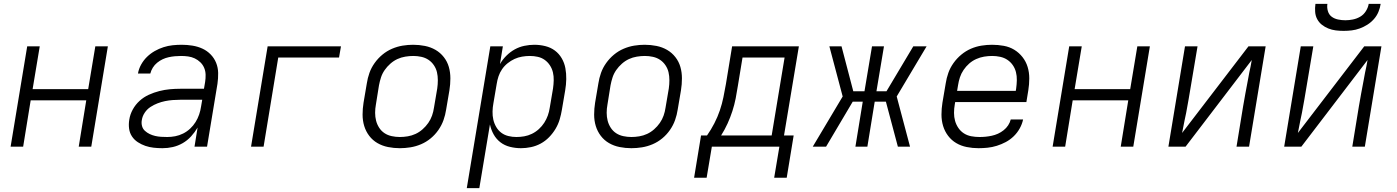

<svg xmlns="http://www.w3.org/2000/svg" viewBox="-20 -760 7240 995"><path d="M35 0 121 -520H186L149 -298H437L474 -520H539L453 0H388L427 -240H139L100 0Z M822 8Q799 8 776.5 5.5Q754 3 733.5 -4Q713 -11 694.5 -23Q676 -35 664 -53Q652 -71 649 -93.5Q646 -116 650 -140Q654 -167 668 -192.5Q682 -218 703.5 -237.5Q725 -257 751.5 -269Q778 -281 805.5 -288Q833 -295 860 -297.5Q887 -300 914 -300H1037L1043 -335Q1046 -354 1045.5 -373Q1045 -392 1038 -408.5Q1031 -425 1018 -437.5Q1005 -450 989 -457.5Q973 -465 955 -467.5Q937 -470 918 -470Q902 -470 886 -468.5Q870 -467 854 -463.5Q838 -460 823 -453Q808 -446 794.5 -435Q781 -424 772 -409.5Q763 -395 759 -379H695Q699 -403 711.5 -425.5Q724 -448 742 -465.5Q760 -483 782 -495.5Q804 -508 827.5 -515.5Q851 -523 874.5 -525.5Q898 -528 922 -528Q950 -528 977.5 -523.5Q1005 -519 1029 -508Q1053 -497 1071.5 -478Q1090 -459 1100 -434.5Q1110 -410 1110.5 -382Q1111 -354 1107 -326L1053 0H988L1004 -99Q990 -75 970.5 -53.5Q951 -32 926.5 -18Q902 -4 875.5 2Q849 8 822 8ZM847 -50Q867 -50 888 -54Q909 -58 929 -68Q949 -78 965.5 -93.5Q982 -109 993.5 -127.5Q1005 -146 1012 -166.5Q1019 -187 1022 -208L1028 -243H914Q895 -243 875 -241.5Q855 -240 835.5 -236Q816 -232 796.5 -224.5Q777 -217 759.5 -205.5Q742 -194 730 -176Q718 -158 715 -138Q712 -122 716 -107Q720 -92 731 -82Q742 -72 755.5 -65.5Q769 -59 784 -55.5Q799 -52 815 -51Q831 -50 847 -50Z M1281 0 1367 -520H1747L1737 -462H1422L1346 0Z M2052 8Q2021 8 1991 2Q1961 -4 1936 -18.5Q1911 -33 1893.5 -56Q1876 -79 1867.5 -107Q1859 -135 1859 -166Q1859 -197 1864 -228L1881 -328Q1885 -355 1894.5 -382Q1904 -409 1921.5 -433.5Q1939 -458 1962 -477Q1985 -496 2012 -507.5Q2039 -519 2066.5 -523.5Q2094 -528 2121 -528Q2152 -528 2182 -522Q2212 -516 2237 -501.5Q2262 -487 2280 -464Q2298 -441 2306 -413Q2314 -385 2314 -354Q2314 -323 2309 -292L2292 -192Q2288 -165 2278.5 -138Q2269 -111 2252 -86.5Q2235 -62 2212 -43Q2189 -24 2162 -12.5Q2135 -1 2107 3.5Q2079 8 2052 8ZM2052 -50Q2072 -50 2093 -53.5Q2114 -57 2133.5 -66Q2153 -75 2170 -90Q2187 -105 2199.5 -123Q2212 -141 2219 -161Q2226 -181 2229 -202L2246 -302Q2249 -323 2249 -344.5Q2249 -366 2244.5 -385.5Q2240 -405 2228.5 -422Q2217 -439 2200.5 -450Q2184 -461 2163.5 -465.5Q2143 -470 2122 -470Q2102 -470 2080.5 -466.5Q2059 -463 2039.5 -454Q2020 -445 2003 -430Q1986 -415 1973.5 -397Q1961 -379 1954.5 -359Q1948 -339 1944 -318L1928 -218Q1924 -197 1924 -175.5Q1924 -154 1929 -134.5Q1934 -115 1945 -98Q1956 -81 1972.5 -70Q1989 -59 2010 -54.5Q2031 -50 2052 -50Z M2399 215 2521 -520H2586L2571 -428Q2584 -451 2604 -471Q2624 -491 2647.5 -504Q2671 -517 2697.5 -522.5Q2724 -528 2749 -528Q2778 -528 2806 -521Q2834 -514 2855.5 -498Q2877 -482 2891 -458Q2905 -434 2910 -406.5Q2915 -379 2914.5 -350Q2914 -321 2909 -292L2892 -192Q2888 -167 2880.5 -141.5Q2873 -116 2859 -92.5Q2845 -69 2825.5 -49Q2806 -29 2782 -16Q2758 -3 2731.5 2.5Q2705 8 2680 8Q2651 8 2623 1Q2595 -6 2573.5 -22.5Q2552 -39 2538.5 -63Q2525 -87 2519 -115L2464 215ZM2656 -50Q2676 -50 2696.5 -53.5Q2717 -57 2736.5 -66.5Q2756 -76 2772.5 -91Q2789 -106 2800.5 -124Q2812 -142 2819 -161.5Q2826 -181 2829 -202L2846 -302Q2849 -323 2849.5 -344Q2850 -365 2845.5 -384.5Q2841 -404 2830 -421Q2819 -438 2803 -449.5Q2787 -461 2767 -465.5Q2747 -470 2726 -470Q2706 -470 2685.5 -466.5Q2665 -463 2646.5 -454.5Q2628 -446 2611 -432.5Q2594 -419 2582 -401.5Q2570 -384 2563.5 -364.5Q2557 -345 2554 -325L2537 -225Q2533 -204 2532.5 -182Q2532 -160 2536.5 -140Q2541 -120 2551.5 -102Q2562 -84 2578 -72Q2594 -60 2614.5 -55Q2635 -50 2656 -50Z M3252 8Q3221 8 3191 2Q3161 -4 3136 -18.5Q3111 -33 3093.5 -56Q3076 -79 3067.5 -107Q3059 -135 3059 -166Q3059 -197 3064 -228L3081 -328Q3085 -355 3094.5 -382Q3104 -409 3121.5 -433.5Q3139 -458 3162 -477Q3185 -496 3212 -507.5Q3239 -519 3266.5 -523.5Q3294 -528 3321 -528Q3352 -528 3382 -522Q3412 -516 3437 -501.5Q3462 -487 3480 -464Q3498 -441 3506 -413Q3514 -385 3514 -354Q3514 -323 3509 -292L3492 -192Q3488 -165 3478.5 -138Q3469 -111 3452 -86.5Q3435 -62 3412 -43Q3389 -24 3362 -12.5Q3335 -1 3307 3.5Q3279 8 3252 8ZM3252 -50Q3272 -50 3293 -53.5Q3314 -57 3333.5 -66Q3353 -75 3370 -90Q3387 -105 3399.5 -123Q3412 -141 3419 -161Q3426 -181 3429 -202L3446 -302Q3449 -323 3449 -344.5Q3449 -366 3444.5 -385.5Q3440 -405 3428.5 -422Q3417 -439 3400.5 -450Q3384 -461 3363.5 -465.5Q3343 -470 3322 -470Q3302 -470 3280.5 -466.5Q3259 -463 3239.5 -454Q3220 -445 3203 -430Q3186 -415 3173.5 -397Q3161 -379 3154.5 -359Q3148 -339 3144 -318L3128 -218Q3124 -197 3124 -175.5Q3124 -154 3129 -134.5Q3134 -115 3145 -98Q3156 -81 3172.5 -70Q3189 -59 3210 -54.5Q3231 -50 3252 -50Z M3642 161H3577L3613 -58H3644Q3665 -88 3682 -121Q3699 -154 3710.5 -188Q3722 -222 3729 -256.5Q3736 -291 3742 -325L3774 -520H4120L4043 -58H4093L4057 161H3992L4019 0H3669ZM3979 -58 4046 -462H3828L3804 -316Q3799 -283 3792.5 -250Q3786 -217 3775.5 -184.5Q3765 -152 3750.5 -120Q3736 -88 3717 -58Z M4261 0H4192L4347 -260L4278 -520H4341L4402 -287H4460L4499 -520H4561L4522 -287H4574L4713 -520H4782L4627 -260L4696 0H4633L4571 -233H4513L4475 0H4413L4451 -233H4399Z M5051 8Q5020 8 4990 2Q4960 -4 4935.5 -18.5Q4911 -33 4893.5 -56Q4876 -79 4867.5 -107Q4859 -135 4859 -166Q4859 -197 4864 -228L4881 -328Q4885 -355 4894.5 -382Q4904 -409 4921.5 -433.5Q4939 -458 4962 -477Q4985 -496 5011.5 -507.5Q5038 -519 5066 -523.5Q5094 -528 5121 -528Q5152 -528 5182 -522.5Q5212 -517 5236.5 -502Q5261 -487 5279 -464Q5297 -441 5305.5 -413Q5314 -385 5314 -354Q5314 -323 5309 -292L5299 -231H4930L4928 -219Q4924 -197 4924 -175Q4924 -153 4929.5 -133.5Q4935 -114 4946.5 -97Q4958 -80 4975 -69Q4992 -58 5013 -54Q5034 -50 5056 -50Q5072 -50 5087.5 -51.5Q5103 -53 5119.5 -56.5Q5136 -60 5151.5 -67Q5167 -74 5181 -85Q5195 -96 5204.5 -110.5Q5214 -125 5218 -141H5282Q5277 -117 5264.5 -94.5Q5252 -72 5233.5 -54Q5215 -36 5192.5 -24Q5170 -12 5146 -4.5Q5122 3 5098 5.5Q5074 8 5051 8ZM4940 -289H5244L5246 -301Q5249 -323 5249.5 -344.5Q5250 -366 5245 -386Q5240 -406 5228.5 -422.5Q5217 -439 5200.5 -450Q5184 -461 5163.5 -465.5Q5143 -470 5122 -470Q5101 -470 5080 -466.5Q5059 -463 5039 -454Q5019 -445 5002.5 -430.5Q4986 -416 4973.5 -397.5Q4961 -379 4954.5 -359Q4948 -339 4945 -319Z M5435 0 5521 -520H5586L5549 -298H5837L5874 -520H5939L5853 0H5788L5827 -240H5539L5500 0Z M6035 0 6121 -520H6186L6151 -312Q6146 -278 6139.5 -244Q6133 -210 6127 -175L6119 -137Q6116 -120 6112.5 -104Q6109 -88 6106 -71L6450 -520H6539L6453 0H6388L6422 -208Q6428 -242 6434 -276Q6440 -310 6447 -345L6454 -383Q6458 -400 6461 -416Q6464 -432 6467 -449L6124 0Z M6635 0 6721 -520H6786L6751 -312Q6746 -278 6739.5 -244Q6733 -210 6727 -175L6719 -137Q6716 -120 6712.5 -104Q6709 -88 6706 -71L7050 -520H7139L7053 0H6988L7022 -208Q7028 -242 7034 -276Q7040 -310 7047 -345L7054 -383Q7058 -400 7061 -416Q7064 -432 7067 -449L6724 0ZM6943 -600Q6922 -600 6902 -602.5Q6882 -605 6863.5 -612.5Q6845 -620 6830 -632Q6815 -644 6806 -661Q6797 -678 6795.5 -698.5Q6794 -719 6797 -740H6859Q6856 -721 6861.5 -702.5Q6867 -684 6881 -673.5Q6895 -663 6914 -659Q6933 -655 6952 -655Q6971 -655 6991 -659Q7011 -663 7029 -673.5Q7047 -684 7058.5 -702.5Q7070 -721 7073 -740H7135Q7132 -719 7123.5 -698.5Q7115 -678 7100 -661Q7085 -644 7066 -632Q7047 -620 7026.5 -612.5Q7006 -605 6985 -602.5Q6964 -600 6943 -600Z"/></svg>

Font: Iosevka Light Extended Oblique
Style: Regular
Weight: 300
Width: 7
Italic angle: -9°
Monospace: yes
Designer: Belleve Invis
Foundry: Belleve Invis
Version: Version 32.5.0; ttfautohint (v1.8.4)